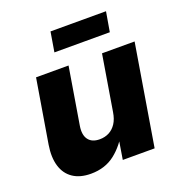

<svg xmlns="http://www.w3.org/2000/svg" viewBox="-130 -816 869 935"><g transform="rotate(-20 304.5 -348.5)"><path d="M184.1 10.3Q127.9 10.3 91.6 -14.2Q55.2 -38.6 41.3 -84.2Q27.3 -129.9 37.6 -193.4L92.3 -522.5H260.7L211.9 -227.5Q204.6 -182.1 222.9 -157.5Q241.2 -132.8 281.2 -132.8Q308.1 -132.8 329.8 -144Q351.6 -155.3 366.5 -178Q381.3 -200.7 386.7 -235.4L434.1 -522.5H603L516.6 0H351.6L374 -138.2H395Q360.8 -70.8 309.3 -30.3Q257.8 10.3 184.1 10.3ZM522.5 -708.5 504.9 -606H217.8L234.9 -708.5Z"/></g></svg>

Font: Inter 28pt ExtraBold
Style: Italic
Weight: 800
Italic angle: -9.3988°
Designer: Rasmus Andersson
Foundry: rsms
Version: Version 4.001;git-66647c0bb